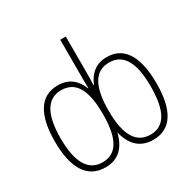

<svg xmlns="http://www.w3.org/2000/svg" viewBox="-168 -929 1111 1109"><g transform="rotate(-30 387.5 -375.0)"><path d="M230 10C312 10 365 -37 388 -131C411 -37 465 10 548 10C671 10 726 -91 726 -264C726 -437 671 -539 552 -539C480 -539 434 -500 408 -436H405C407 -460 407 -493 407 -518V-760H370V-517C370 -493 370 -460 371 -436H369C345 -499 299 -539 225 -539C108 -539 49 -444 49 -266C49 -92 106 10 230 10ZM229 -24C133 -24 87 -108 87 -265C87 -419 131 -505 228 -505C329 -505 369 -418 369 -265C369 -104 325 -24 229 -24ZM549 -24C452 -24 407 -106 407 -265C407 -416 447 -505 548 -505C647 -505 688 -417 688 -265C688 -104 643 -24 549 -24Z"/></g></svg>

Font: Noto Sans Condensed ExtraLight
Style: Regular
Weight: 200
Width: 3
Designer: Monotype Design Team
Foundry: Monotype Imaging Inc.
Version: Version 2.013